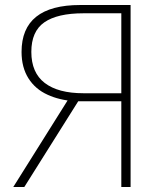

<svg xmlns="http://www.w3.org/2000/svg" viewBox="-20 -746 651 766"><path d="M464 -342H278Q215 -347 170 -368Q121 -390 93.5 -433.5Q66 -477 66 -539Q66 -726 300 -726H501V0H464ZM464 -693H313Q209 -693 157 -657Q105 -621 105 -539Q105 -456 158.5 -415Q212 -374 313 -374H464ZM257 -357 299 -353 77 0H33Z"/></svg>

Font: Merged Yaku Han JP Thin
Style: Regular
Weight: 250
Designer: Ryoko NISHIZUKA 西塚涼子 (kana, bopomofo & ideographs); Paul D. Hunt (Latin, Greek & Cyrillic); Sandoll Communications 산돌커뮤니
Foundry: Adobe
Version: Version 2.004